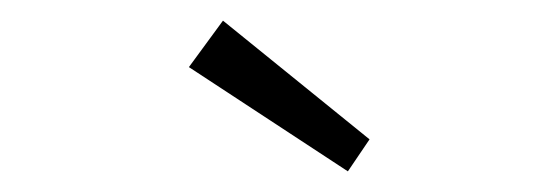

<svg xmlns="http://www.w3.org/2000/svg" viewBox="-20 -764 540 186"><path d="M317 -598 163 -699 196 -744 338 -629Z"/></svg>

Font: Lexend Peta ExtraLight
Style: Regular
Weight: 250
Version: Version 1.007